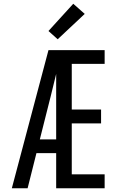

<svg xmlns="http://www.w3.org/2000/svg" viewBox="-20 -1002 640 1022"><path d="M43 0 238 -735H309Q295 -674 280 -612.5Q265 -551 250 -490L192 -260H279V-187H174L127 0ZM279 0V-735H537V-662H362V-419H518V-345H362V-74H537V0ZM287 -793 238 -837 370 -982 431 -928Z"/></svg>

Font: Nova Nerd Font
Style: Regular
Weight: 400
Designer: Belleve Invis
Foundry: Belleve Invis
Version: Version 24.1.4; ttfautohint (v1.8.4);Nerd Fonts 3.1.1